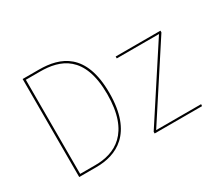

<svg xmlns="http://www.w3.org/2000/svg" viewBox="-129 -918 1280 1155"><g transform="rotate(-30 511.0 -340.5)"><path d="M240.4 -680.9H125.7V0H245.7C382.6 0 536.1 -65.6 536.1 -348C536.1 -626.4 385.3 -680.8 240.4 -680.8ZM239.1 -667.3C376.1 -667.3 521.3 -619.7 521.3 -348C521.3 -77.8 380 -13.6 246.1 -13.6H140.1V-667.3ZM989 -518.3H678.1V-505.1H971.4L649.7 -11.8V0H978.8L980.1 -13.1H667.7L989 -506.4Z"/></g></svg>

Font: Fira Sans Hair
Style: Regular
Weight: 100
Designer: bBox Type GmbH & Carrois Corporate GbR & Edenspiekermann AG
Foundry: bBox Type GmbH & Carrois Corporate GbR & Edenspiekermann AG
Version: Version 4.300;PS 004.300;hotconv 1.0.88;makeotf.lib2.5.64775